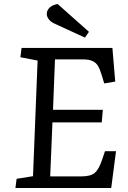

<svg xmlns="http://www.w3.org/2000/svg" viewBox="-20 -940 640 960"><path d="M424.8 -780.8 404.8 -752 252.9 -821.8Q234.4 -830.1 224.1 -843.3Q213.9 -856.4 213.9 -871.1Q213.9 -887.7 227.5 -901.4Q241.2 -915 268.1 -919.9ZM168 -637.2 82 -653.8 87.9 -700.2H542L556.2 -532.2L501 -522.9L490.2 -559.1Q480 -593.3 470.5 -609.6Q460.9 -626 443.1 -634.5Q425.3 -643.1 394 -643.1H254.9L245.1 -391.1H494.1L488.8 -328.1H242.2L231 -58.1H388.2Q433.1 -58.1 453.9 -75.7Q474.6 -93.3 491.2 -143.1L504.9 -184.1H560.1L536.1 0H57.1L63 -45.9L145 -59.1Z"/></svg>

Font: Literata Book
Style: Italic
Weight: 400
Italic angle: -3°
Designer: Latin by Veronika Burian and Jose Scaglione. Greek by Irene Vlachou. Cyrillic by Vera Evstafieva
Foundry: TypeTogether
Version: Version 1.003;PS 001.003;hotconv 1.0.88;makeotf.lib2.5.64775